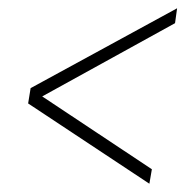

<svg xmlns="http://www.w3.org/2000/svg" viewBox="-20 -524 460 464"><path d="M341 -80 48 -274 54 -311 408 -504 403 -468 82 -291 347 -115Z"/></svg>

Font: Georama ExtraLight
Style: Italic
Weight: 200
Italic angle: -9°
Designer: Jean-Baptiste Levee
Foundry: Production Type
Version: Version 1.000